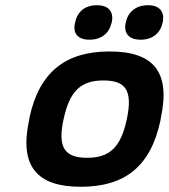

<svg xmlns="http://www.w3.org/2000/svg" viewBox="-20 -706 646 735"><path d="M93 -256 91 -244C54 -70 121 9 289 9C459 9 557 -70 594 -244L596 -256C633 -430 569 -509 399 -509C231 -509 130 -430 93 -256ZM223 -248 224 -252C247 -359 291 -398 376 -398C462 -398 488 -359 466 -252L465 -248C442 -141 399 -102 313 -102C228 -102 200 -141 223 -248ZM267 -618C258 -579 277 -554 323 -554C368 -554 398 -579 407 -618L408 -621C416 -661 396 -686 351 -686C305 -686 276 -661 268 -621ZM461 -618C453 -579 473 -554 519 -554C563 -554 594 -579 602 -618L603 -621C611 -661 591 -686 547 -686C501 -686 470 -661 462 -621Z"/></svg>

Font: LT Wave Text Bold Italic
Style: Regular
Weight: 700
Designer: Daniel Lyons
Version: Version 2.5 (Glyphs App)